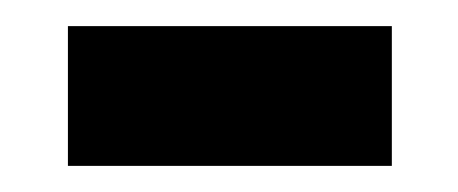

<svg xmlns="http://www.w3.org/2000/svg" viewBox="-20 -342 351 147"><path d="M32 -215H280V-322H32Z"/></svg>

Font: Noto Sans Myanmar SemiCondensed SemiBold
Style: Regular
Weight: 600
Width: 4
Designer: Monotype Design Team
Foundry: Monotype Imaging Inc.
Version: Version 2.107